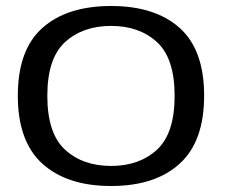

<svg xmlns="http://www.w3.org/2000/svg" viewBox="-20 -616 762 641"><path d="M351 5Q204 5 121.8 -69.2Q39.5 -143.5 39.5 -296.5Q39.5 -450 121.8 -523Q204 -596 351 -596Q497.5 -596 579.5 -523Q661.5 -450 661.5 -296.5Q661.5 -143.5 579.5 -69.2Q497.5 5 351 5ZM351 -62Q445 -62 504 -116.2Q563 -170.5 563 -296Q563 -421.5 504 -475.5Q445 -529.5 351 -529.5Q256.5 -529.5 197.2 -475.5Q138 -421.5 138 -296Q138 -170.5 197.2 -116.2Q256.5 -62 351 -62Z"/></svg>

Font: Anybody ExtraExpanded
Style: Regular
Weight: 400
Width: 8
Designer: Tyler Finck
Foundry: Etcetera Type Company
Version: Version 1.010; ttfautohint (v1.8.3) -l 8 -r 50 -G 200 -x 14 